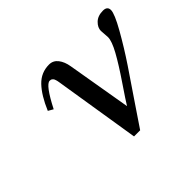

<svg xmlns="http://www.w3.org/2000/svg" viewBox="-111 -685 867 867"><g transform="rotate(-45 322.5 -251.5)"><path d="M145 -344.2 121.1 -357.9Q150.4 -427.2 186 -464.6Q221.7 -502 272.9 -502Q298.8 -502 315.2 -481Q331.5 -460 336.9 -426.8L389.2 -120.1Q401.4 -140.6 448.5 -210Q495.6 -279.3 522.2 -327.6Q548.8 -376 548.8 -400.9L545.9 -443.8Q545.9 -464.8 564.9 -483.4Q584 -502 617.2 -502Q645 -502 645 -478Q645 -454.6 606 -385.5Q566.9 -316.4 521.5 -248.5Q476.1 -180.7 421.6 -101.1Q367.2 -21.5 354 -1H314.9L252 -394Q251.5 -397.5 250.5 -403.6Q249.5 -409.7 249 -412.6Q248.5 -415.5 247.6 -420.7Q246.6 -425.8 245.6 -428.5Q244.6 -431.2 243.2 -435.1Q241.7 -439 239.7 -440.9Q237.8 -442.9 235.4 -444.8Q232.9 -446.8 230 -447.5Q227.1 -448.2 223.1 -448.2Q198.2 -448.2 145 -344.2Z"/></g></svg>

Font: Linguistics Pro
Style: Italic
Weight: 400
Italic angle: -12°
Designer: Stefan Peev, Context Ltd
Foundry: Stefan Peev, Context Ltd
Version: Version 001.000